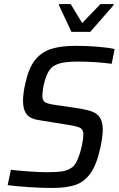

<svg xmlns="http://www.w3.org/2000/svg" viewBox="-20 -923 588 951"><path d="M18 -6 34 -82Q76 -77 127.5 -73.5Q179 -70 213 -70Q261 -70 289 -74.5Q317 -79 337 -94Q353 -105 366 -137Q379 -169 386 -203.5Q393 -238 393 -257Q393 -281 377.5 -289.5Q362 -298 315 -305L179 -327Q131 -333 112.5 -356.5Q94 -380 94 -423Q94 -461 106 -512Q122 -586 153.5 -625.5Q185 -665 233 -680.5Q281 -696 355 -696Q410 -696 464.5 -691.5Q519 -687 548 -680L533 -607Q500 -612 453.5 -615Q407 -618 367 -618Q320 -618 291 -612.5Q262 -607 243 -594Q218 -576 204 -530Q190 -484 190 -448Q190 -426 202 -417.5Q214 -409 249 -404L378 -385Q417 -378 439.5 -369Q462 -360 475.5 -339.5Q489 -319 489 -280Q489 -247 477 -191Q459 -108 428.5 -65Q398 -22 353.5 -7Q309 8 238 8Q186 8 125 4Q64 0 18 -6ZM334 -765 272 -897 273 -903H330L387 -809L478 -903H543L542 -897L427 -765Z"/></svg>

Font: Saira Semi Condensed
Style: Italic
Weight: 400
Width: 4
Italic angle: -12°
Designer: Hector Gatti with collaboration of the Omnibus-Type team
Foundry: Omnibus-Type
Version: Version 1.001; ttfautohint (v1.8)